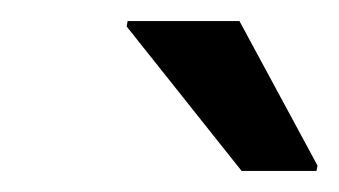

<svg xmlns="http://www.w3.org/2000/svg" viewBox="-20 -750 321 182"><path d="M209 -588 100 -725 101 -730H207L281 -593L280 -588Z"/></svg>

Font: Saira Medium
Style: Italic
Weight: 500
Italic angle: -12°
Designer: Hector Gatti with collaboration of the Omnibus-Type team
Foundry: Omnibus-Type
Version: Version 1.100; ttfautohint (v1.8.3)